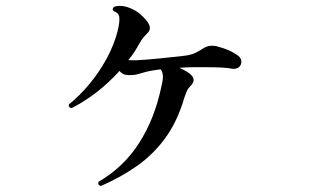

<svg xmlns="http://www.w3.org/2000/svg" viewBox="-20 -582 1040 637"><path d="M315 35Q303 32 307 21Q390 -27 441.5 -107.5Q493 -188 515 -293Q520 -312 520.5 -326.5Q521 -341 513 -352Q473 -347 453.5 -340.5Q434 -334 420 -333Q406 -332 396 -334Q386 -336 379 -344Q377 -346 377 -347Q304 -267 217 -223Q205 -227 209 -236Q244 -264 276.5 -303Q309 -342 333.5 -387Q358 -432 370 -478Q377 -506 376 -522.5Q375 -539 357 -545Q350 -554 360 -560Q384 -567 414.5 -554Q445 -541 468 -511Q486 -488 469 -472Q461 -464 455.5 -457.5Q450 -451 442 -437Q435 -424 426 -410Q417 -396 406 -383Q412 -382 418.5 -382Q425 -382 432 -382Q470 -384 513 -388.5Q556 -393 592 -397Q615 -400 629 -407Q643 -414 658 -424Q668 -429 678 -430Q688 -431 697 -429Q713 -425 730.5 -418.5Q748 -412 763 -402Q779 -393 780.5 -380.5Q782 -368 773.5 -360Q765 -352 750 -354Q736 -357 713 -358Q690 -359 666 -359Q644 -359 621 -359Q598 -359 575 -357Q592 -350 609 -338Q633 -319 614 -299Q604 -289 600 -280Q596 -271 591 -256Q568 -178 528 -123.5Q488 -69 434.5 -31.5Q381 6 315 35Z"/></svg>

Font: Zen Old Mincho Black
Style: Regular
Weight: 900
Designer: Yoshimichi Ohira
Foundry: Positype
Version: Version 1.001